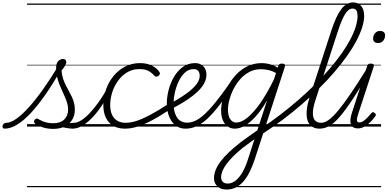

<svg xmlns="http://www.w3.org/2000/svg" viewBox="-221 -1035 3169 1570"><path d="M-183 17Q-194 17 -198 9.5Q-202 2 -200 -7Q-198 -16 -190 -23.5Q-182 -31 -169 -31Q-134 -31 -87 -64Q-40 -97 15 -158Q70 -219 130.5 -304Q191 -389 255 -495L285 -479Q220 -362 156.5 -270Q93 -178 34 -114Q-25 -50 -80 -16.5Q-135 17 -183 17ZM371 17Q357 17 341 14.5Q325 12 307.5 8.5Q290 5 268 2L292 -21Q313 -23 330 -25.5Q347 -28 360.5 -29.5Q374 -31 384 -31Q393 -31 397 -23.5Q401 -16 399.5 -7Q398 2 390.5 9.5Q383 17 371 17ZM213 19Q170 19 131 7Q92 -5 66 -23Q57 -32 57 -41Q57 -50 64 -57Q73 -66 79.5 -66Q86 -66 97 -59Q124 -43 152.5 -35Q181 -27 213 -27Q272 -27 304 -57.5Q336 -88 336 -140Q336 -165 329 -189.5Q322 -214 311 -239.5Q300 -265 287.5 -292Q275 -319 263.5 -348Q252 -377 245 -410.5Q238 -444 238 -481Q238 -520 256.5 -536.5Q275 -553 294 -553Q307 -553 314 -546Q321 -539 321 -528Q321 -514 310 -496Q299 -478 282 -457Q285 -423 294 -394.5Q303 -366 315.5 -341Q328 -316 341 -292.5Q354 -269 365.5 -245Q377 -221 384 -195.5Q391 -170 391 -139Q391 -68 343.5 -24.5Q296 19 213 19ZM0 486H550V496H0ZM0 -20H550V0H0ZM0 -505H550V-500H0ZM0 -1006H550V-996H0Z M372 17Q361 17 356 9.5Q351 2 352.5 -7Q354 -16 362.5 -23.5Q371 -31 386 -31Q411 -31 443 -51Q475 -71 510.5 -108Q546 -145 582.5 -195.5Q619 -246 653 -307Q658 -316 667 -315Q676 -314 682 -307.5Q688 -301 683 -292Q646 -222 607 -165Q568 -108 528 -67.5Q488 -27 449 -5Q410 17 372 17ZM550 486V496ZM550 -20V0ZM550 -505V-500ZM550 -1006V-996Z M802 17Q716 17 670 -35Q624 -87 624 -175Q624 -241 645.5 -302.5Q667 -364 707 -413Q747 -462 802 -490.5Q857 -519 924 -519Q980 -519 1021 -498.5Q1062 -478 1082 -447Q1088 -438 1086.5 -431Q1085 -424 1075 -415Q1064 -408 1056 -408Q1048 -408 1041 -416Q1022 -439 994 -454.5Q966 -470 918 -470Q863 -470 819.5 -444Q776 -418 744.5 -375Q713 -332 696.5 -279.5Q680 -227 680 -174Q680 -130 694.5 -98Q709 -66 737 -48.5Q765 -31 807 -31Q818 -31 822.5 -23.5Q827 -16 826 -6.5Q825 3 818.5 10Q812 17 802 17ZM550 486H1085V496H550ZM550 -20H1085V0H550ZM550 -505H1085V-500H550ZM550 -1006H1085V-996H550Z M802 17Q789 17 783.5 10Q778 3 779 -6.5Q780 -16 787.5 -23.5Q795 -31 807 -31Q847 -31 894.5 -46Q942 -61 1006 -95Q1070 -129 1158 -186Q1167 -191 1173 -187.5Q1179 -184 1182 -175.5Q1185 -167 1183 -157.5Q1181 -148 1175 -144Q1085 -84 1018 -49Q951 -14 899 1.5Q847 17 802 17ZM1085 486V496ZM1085 -20V0ZM1085 -505V-500ZM1085 -1006V-996Z M1155 -180Q1190 -198 1233.5 -224Q1277 -250 1317.5 -280.5Q1358 -311 1385 -345.5Q1412 -380 1412 -416Q1412 -439 1400.5 -454.5Q1389 -470 1364 -470Q1353 -470 1348.5 -477Q1344 -484 1345 -494Q1346 -504 1353.5 -511.5Q1361 -519 1373 -519Q1403 -519 1423.5 -507Q1444 -495 1455.5 -474Q1467 -453 1467 -424Q1467 -386 1447 -351Q1427 -316 1394 -285Q1361 -254 1321.5 -227Q1282 -200 1243 -178Q1204 -156 1171 -138ZM1085 486H1529V496H1085ZM1085 -20H1529V0H1085ZM1085 -505H1529V-500H1085ZM1085 -1006H1529V-996H1085Z M1297 17Q1266 17 1241.5 6.5Q1217 -4 1198.5 -23.5Q1180 -43 1167.5 -69Q1155 -95 1149 -125.5Q1143 -156 1143 -190Q1143 -239 1157 -296Q1171 -353 1200 -403.5Q1229 -454 1272.5 -486.5Q1316 -519 1375 -519Q1386 -519 1389.5 -511.5Q1393 -504 1391 -494Q1389 -484 1381.5 -477Q1374 -470 1363 -470Q1321 -470 1290 -440.5Q1259 -411 1238.5 -366.5Q1218 -322 1208 -274.5Q1198 -227 1198 -189Q1198 -157 1204.5 -128.5Q1211 -100 1224 -78Q1237 -56 1259 -44Q1281 -32 1311 -32Q1357 -32 1405.5 -64Q1454 -96 1517 -169.5Q1580 -243 1665 -366Q1670 -373 1678.5 -370Q1687 -367 1692.5 -359.5Q1698 -352 1694 -346Q1627 -244 1572.5 -174Q1518 -104 1472 -62Q1426 -20 1383.5 -1.5Q1341 17 1297 17ZM1529 486V496ZM1529 -20V0ZM1529 -505V-500ZM1529 -1006V-996Z M1631 515Q1583 515 1556 488.5Q1529 462 1529 422Q1529 388 1543 353.5Q1557 319 1584 283.5Q1611 248 1650.5 210.5Q1690 173 1741 133Q1765 115 1789 97.5Q1813 80 1836.5 63.5Q1860 47 1883 31L1963 -214Q1916 -134 1870 -83Q1824 -32 1781.5 -7.5Q1739 17 1699 17Q1666 17 1640.5 -1Q1615 -19 1601 -52.5Q1587 -86 1587 -131Q1587 -177 1601.5 -229.5Q1616 -282 1644 -333.5Q1672 -385 1712 -427Q1752 -469 1804.5 -494Q1857 -519 1919 -519Q1940 -519 1963 -515Q1986 -511 2008 -502.5Q2030 -494 2050 -482L2055 -498Q2059 -507 2065.5 -511Q2072 -515 2084 -515Q2103 -515 2107.5 -507.5Q2112 -500 2108 -488L1861 271Q1843 324 1821 369Q1799 414 1771.5 446.5Q1744 479 1709 497Q1674 515 1631 515ZM1640 466Q1677 466 1708.5 439.5Q1740 413 1765 367.5Q1790 322 1808 263L1860 103Q1845 114 1829.5 125.5Q1814 137 1798 148.5Q1782 160 1766 172Q1719 210 1685.5 244Q1652 278 1630 308Q1608 338 1597.5 364.5Q1587 391 1587 414Q1587 429 1592.5 440.5Q1598 452 1610 459Q1622 466 1640 466ZM1713 -33Q1752 -33 1801.5 -72.5Q1851 -112 1906.5 -190.5Q1962 -269 2019 -386L2036 -438Q1998 -458 1967.5 -463.5Q1937 -469 1910 -469Q1861 -469 1819.5 -447.5Q1778 -426 1745.5 -390Q1713 -354 1690 -309.5Q1667 -265 1655 -220Q1643 -175 1643 -136Q1643 -106 1651 -82.5Q1659 -59 1674.5 -46Q1690 -33 1713 -33ZM1529 486H2164V496H1529ZM1529 -20H2164V0H1529ZM1529 -505H2164V-500H1529ZM1529 -1006H2164V-996H1529Z M1926 59Q1913 67 1905.5 64Q1898 61 1896 52Q1894 43 1897 33Q1900 23 1909 18Q1994 -38 2072 -98Q2150 -158 2222 -220.5Q2294 -283 2357.5 -346.5Q2421 -410 2474.5 -472.5Q2528 -535 2570.5 -595Q2613 -655 2642.5 -710.5Q2672 -766 2687.5 -816Q2703 -866 2703 -908Q2703 -919 2711 -925Q2719 -931 2730 -931Q2741 -931 2749 -925Q2757 -919 2757 -908Q2757 -863 2740 -810Q2723 -757 2691.5 -697.5Q2660 -638 2615 -575Q2570 -512 2513.5 -446Q2457 -380 2390.5 -314.5Q2324 -249 2249.5 -184Q2175 -119 2093.5 -58Q2012 3 1926 59ZM2164 486H2177V496H2164ZM2164 -20H2177V0H2164ZM2164 -505H2177V-500H2164ZM2164 -1006H2177V-996H2164Z M2391 17Q2341 17 2314 -14Q2287 -45 2286 -102Q2285 -159 2309 -234L2489 -787Q2528 -906 2570 -960.5Q2612 -1015 2666 -1015Q2696 -1015 2716 -1001Q2736 -987 2746 -963.5Q2756 -940 2756 -910Q2756 -898 2748 -891.5Q2740 -885 2729 -885Q2718 -885 2710 -891.5Q2702 -898 2702 -910Q2702 -927 2698.5 -939Q2695 -951 2686 -958Q2677 -965 2662 -965Q2640 -965 2620.5 -945Q2601 -925 2580.5 -881.5Q2560 -838 2537 -765L2361 -224Q2339 -160 2337.5 -117Q2336 -74 2353 -52.5Q2370 -31 2404 -31Q2415 -31 2419.5 -23.5Q2424 -16 2422 -7Q2420 2 2412 9.5Q2404 17 2391 17ZM2176 486H2570V496H2176ZM2176 -20H2570V0H2176ZM2176 -505H2570V-500H2176ZM2176 -1006H2570V-996H2176Z M2392 17Q2381 17 2376 9.5Q2371 2 2372.5 -7Q2374 -16 2382.5 -23.5Q2391 -31 2406 -31Q2434 -31 2467 -54.5Q2500 -78 2543.5 -130Q2587 -182 2645 -267Q2703 -352 2780 -476Q2786 -486 2795.5 -485Q2805 -484 2810.5 -476Q2816 -468 2810 -459Q2725 -318 2664 -225.5Q2603 -133 2557 -80Q2511 -27 2472 -5Q2433 17 2392 17ZM2570 486V496ZM2570 -20V0ZM2570 -505V-500ZM2570 -1006V-996Z M2704 15Q2663 15 2649 -18Q2635 -51 2659 -120L2781 -494Q2785 -506 2791 -510.5Q2797 -515 2810 -515Q2827 -515 2833 -509Q2839 -503 2835 -491L2708 -103Q2696 -67 2697.5 -50.5Q2699 -34 2717 -34Q2734 -34 2751 -45.5Q2768 -57 2784.5 -74.5Q2801 -92 2815 -109Q2822 -117 2827.5 -118Q2833 -119 2840 -113Q2851 -106 2852 -99.5Q2853 -93 2849 -86Q2833 -63 2810.5 -39.5Q2788 -16 2761 -0.5Q2734 15 2704 15ZM2870 -683Q2853 -683 2841.5 -692Q2830 -701 2830 -719Q2830 -743 2845 -762.5Q2860 -782 2888 -782Q2905 -782 2916.5 -773Q2928 -764 2928 -745Q2928 -722 2913 -702.5Q2898 -683 2870 -683ZM2570 486H2895V496H2570ZM2570 -20H2895V0H2570ZM2570 -505H2895V-500H2570ZM2570 -1006H2895V-996H2570Z"/></svg>

Font: Playwrite CA Guides
Style: Regular
Weight: 400
Designer: Veronika Burian, José Scaglione
Foundry: TypeTogether
Version: Version 1.003